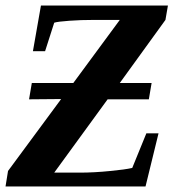

<svg xmlns="http://www.w3.org/2000/svg" viewBox="-22 -674 652 694"><path d="M199 -316 83 -315 93 -374H243L411 -602H317Q270 -602 229 -599Q187 -596 174 -592L141 -489H97L126 -654H585L576 -602L411 -374H526L516 -315H367L174 -50H266Q318 -50 377 -56Q430 -61 456 -67L507 -192H551L504 0H-2L7 -56Z"/></svg>

Font: Libra Serif Modern
Style: Bold Italic
Weight: 700
Italic angle: -12°
Designer: Stefan Peev, Context Ltd
Foundry: Stefan Peev, Context Ltd
Version: Version 1.000